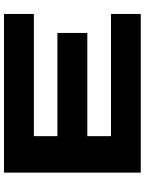

<svg xmlns="http://www.w3.org/2000/svg" viewBox="101 -841 740 982"><g transform="rotate(-90 471.0 -350.0)"><path d="M890.6 -546.9H265.6V-426.3H793.5V-273.4H265.6V-152.3H890.6V0H79.1V-699.7H890.6Z"/></g></svg>

Font: Wadik
Style: Bold
Weight: 700
Designer: Sasha Pavljenko
Version: Version 1.001;Fontself Maker 3.5.4